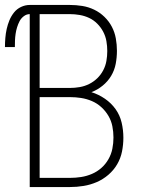

<svg xmlns="http://www.w3.org/2000/svg" viewBox="-51 -755 571 775"><path d="M69 0V-698Q56 -698 45 -689.5Q34 -681 28 -669.5Q22 -658 18 -645Q14 -632 12 -618.5Q10 -605 9.5 -591.5Q9 -578 9 -565H-31Q-31 -583 -29.5 -601.5Q-28 -620 -24 -638Q-20 -656 -13 -673Q-6 -690 5.5 -704.5Q17 -719 34 -727Q51 -735 69 -735H231Q256 -735 281 -731Q306 -727 329 -716Q352 -705 370.5 -687Q389 -669 400.5 -647Q412 -625 416.5 -600Q421 -575 421 -550Q421 -523 416 -497Q411 -471 397.5 -448.5Q384 -426 363 -409Q342 -392 318 -383Q347 -374 372.5 -356.5Q398 -339 415.5 -314.5Q433 -290 440 -260Q447 -230 447 -199Q447 -171 441.5 -143.5Q436 -116 422 -92Q408 -68 386.5 -49.5Q365 -31 339.5 -20Q314 -9 286.5 -4.5Q259 0 231 0ZM109 -400H231Q251 -400 271 -403.5Q291 -407 309 -416Q327 -425 341.5 -439Q356 -453 365.5 -471Q375 -489 378.5 -509Q382 -529 382 -549Q382 -569 378.5 -589Q375 -609 365.5 -627Q356 -645 341.5 -659.5Q327 -674 309 -682.5Q291 -691 271 -694.5Q251 -698 231 -698H109ZM231 -37Q254 -37 276.5 -40.5Q299 -44 320 -53Q341 -62 358 -77Q375 -92 386.5 -112Q398 -132 402.5 -154.5Q407 -177 407 -200Q407 -223 402.5 -245.5Q398 -268 386.5 -287.5Q375 -307 358 -322.5Q341 -338 320 -347Q299 -356 276.5 -359.5Q254 -363 231 -363H109V-37Z"/></svg>

Font: Iosevka Curly Extralight
Style: Regular
Weight: 200
Monospace: yes
Designer: Belleve Invis
Foundry: Belleve Invis
Version: Version 22.1.2; ttfautohint (v1.8.4)